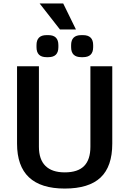

<svg xmlns="http://www.w3.org/2000/svg" viewBox="-20 -1085 750 1115"><path d="M79 -251V-700H206V-233Q206 -159 244 -121.5Q282 -84 356 -84Q432 -84 468.5 -121Q505 -158 505 -233V-700H632V-251Q632 -118 564 -54Q496 10 356 10Q79 10 79 -251ZM192 -811V-823Q192 -881 250 -881H261Q319 -881 319 -823V-811Q319 -753 261 -753H250Q192 -753 192 -811ZM393 -811V-823Q393 -881 452 -881H462Q521 -881 521 -823V-811Q521 -753 462 -753H452Q393 -753 393 -811ZM210 -1065H347L421 -914H328Z"/></svg>

Font: Krub SemiBold
Style: Regular
Weight: 600
Version: Version 1.000; ttfautohint (v1.6)